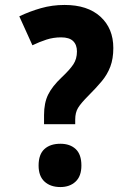

<svg xmlns="http://www.w3.org/2000/svg" viewBox="-20 -744 538 776"><path d="M158 -242V-279Q158 -328 174.5 -361.5Q191 -395 229 -431Q262 -462 276.5 -484Q291 -506 291 -536Q291 -563 275.5 -578Q260 -593 227 -593Q196 -593 168 -584Q140 -575 111 -561L58 -678Q100 -698 145.5 -711Q191 -724 241 -724Q334 -724 386 -676.5Q438 -629 438 -550Q438 -507 426 -475Q414 -443 391.5 -416Q369 -389 338 -358Q307 -327 295.5 -308Q284 -289 284 -261V-242ZM136 -75Q136 -120 159.5 -141.5Q183 -163 224 -163Q263 -163 286 -141.5Q309 -120 309 -75Q309 -32 285.5 -10Q262 12 224 12Q184 12 160 -10Q136 -32 136 -75Z"/></svg>

Font: Noto Sans Devanagari Condensed ExtraBold
Style: Regular
Weight: 800
Width: 3
Designer: Jelle Bosma - Monotype Design Team
Foundry: Monotype Imaging Inc.
Version: Version 2.004; ttfautohint (v1.8.4.7-5d5b)